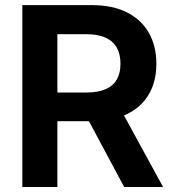

<svg xmlns="http://www.w3.org/2000/svg" viewBox="-20 -748 695 768"><path d="M69.3 0V-727.5H347.7Q430.7 -727.5 488.3 -698.2Q545.9 -668.9 575.7 -616.2Q605.5 -563.5 605.5 -492.7Q605.5 -421.9 575.2 -370.4Q544.9 -318.8 486.8 -291Q428.7 -263.2 344.7 -263.2H151.4V-377.9H324.2Q371.6 -377.9 402.1 -391.1Q432.6 -404.3 447.3 -429.9Q461.9 -455.6 461.9 -492.7Q461.9 -530.8 447.3 -557.1Q432.6 -583.5 402.1 -597.4Q371.6 -611.3 323.7 -611.3H209.5V0ZM476.6 0 299.8 -330.6H451.7L632.3 0Z"/></svg>

Font: Inter
Style: 650
Weight: 650
Designer: Rasmus Andersson
Foundry: rsms
Version: Version 4.001;git-66647c0bb